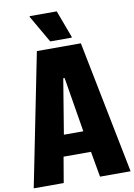

<svg xmlns="http://www.w3.org/2000/svg" viewBox="-115 -1091 877 1255"><g transform="rotate(-10 323.5 -463.5)"><path d="M4 93 180 -787H472L647 93H444L414 -77H232L203 93ZM259 -218H388L328 -582H319ZM277 -834 173 -1014V-1020H353L420 -840V-834Z"/></g></svg>

Font: Farlight84_Sys_V01
Style: Bold
Weight: 700
Designer: Monotype Design Team, Nadine Chahine and Nizar Qandah
Foundry: Monotype Imaging Inc.
Version: Version 2.004;October 31, 2024;FontCreator 14.0.0.2814 64-bi